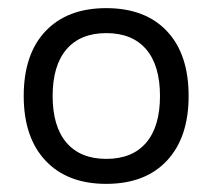

<svg xmlns="http://www.w3.org/2000/svg" viewBox="-20 -758 522 472"><path d="M241 -306Q145.7 -306 92 -363Q38.3 -420 38.3 -522Q38.3 -625 92 -681.5Q145.7 -738 241 -738Q337 -738 390.3 -681.5Q443.7 -625 443.7 -522Q443.7 -420 390.3 -363Q337 -306 241 -306ZM241.3 -367.4Q305.3 -367.4 339.3 -407.2Q373.3 -447 373.3 -522Q373.3 -597 339.3 -636.8Q305.3 -676.6 241.3 -676.6Q177.7 -676.6 143.5 -636.8Q109.4 -597 109.4 -522Q109.4 -447 143.5 -407.2Q177.7 -367.4 241.3 -367.4Z"/></svg>

Font: M PLUS 1 Thin
Style: Regular
Weight: 100
Designer: Coji Morishita
Foundry: UNDERFOREST DESIGN
Version: Version 1.001